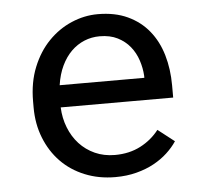

<svg xmlns="http://www.w3.org/2000/svg" viewBox="-44 -585 689 642"><g transform="rotate(-5 300.0 -264.0)"><path d="M318.4 9.8Q262.7 9.8 216.1 -9.3Q169.4 -28.3 136.2 -62.5Q103 -96.7 84.5 -143.6Q65.9 -190.4 65.9 -245.6V-266.1Q65.9 -330.1 86.4 -380.6Q106.9 -431.2 140.9 -466.1Q174.8 -501 218 -519.5Q261.2 -538.1 306.6 -538.1Q363.8 -538.1 406.5 -518.3Q449.2 -498.5 477.5 -463.6Q505.9 -428.7 519.8 -381.3Q533.7 -334 533.7 -278.8V-238.3H156.2Q157.7 -202.1 170.2 -170.4Q182.6 -138.7 204.3 -115Q226.1 -91.3 256.3 -77.6Q286.6 -64 323.2 -64Q371.6 -64 409.2 -83.5Q446.8 -103 471.7 -135.3L526.9 -92.3Q513.7 -72.3 493.9 -54Q474.1 -35.6 448.2 -21.5Q422.4 -7.3 389.6 1.2Q356.9 9.8 318.4 9.8ZM306.6 -463.9Q279.3 -463.9 254.9 -453.9Q230.5 -443.8 210.9 -424.6Q191.4 -405.3 178 -377.2Q164.6 -349.1 159.2 -312.5H443.4V-319.3Q441.9 -345.7 433.3 -371.6Q424.8 -397.5 408.2 -418Q391.6 -438.5 366.5 -451.2Q341.3 -463.9 306.6 -463.9Z"/></g></svg>

Font: Roboto Mono
Style: Regular
Weight: 400
Designer: Google
Version: Version 2.000985; 2015; ttfautohint (v1.3)